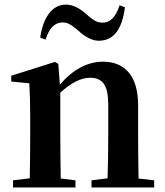

<svg xmlns="http://www.w3.org/2000/svg" viewBox="-20 -821 722 841"><path d="M503.9 -797.9 527.3 -789.1Q508.8 -642.6 413.1 -642.6Q376 -642.6 333 -677.7Q330.1 -680.7 322.8 -687Q315.4 -693.4 311.5 -696.3Q307.6 -699.2 301.3 -704.1Q294.9 -709 290 -711.9Q285.2 -714.8 278.8 -717.8Q272.5 -720.7 266.6 -721.7Q260.7 -722.7 253.9 -722.7Q203.1 -722.7 179.7 -647.5L156.2 -656.2Q166 -724.6 195.3 -762.7Q224.6 -800.8 269.5 -800.8Q307.6 -800.8 350.6 -765.6Q365.2 -752.9 369.6 -749Q374 -745.1 386.2 -736.3Q398.4 -727.5 408.7 -724.6Q418.9 -721.7 429.7 -721.7Q479.5 -721.7 503.9 -797.9ZM586.9 -39.1 655.3 -31.2V0H380.9V-31.2L451.2 -40Q454.1 -123 454.1 -235.4V-363.3Q454.1 -426.8 435.1 -453.6Q416 -480.5 375 -480.5Q315.4 -480.5 244.1 -415V-235.4Q244.1 -152.3 246.1 -39.1L310.5 -31.2V0H37.1V-31.2L110.4 -40Q112.3 -153.3 112.3 -235.4V-306.6Q112.3 -392.6 108.4 -456.1L29.3 -463.9V-489.3L220.7 -549.8L235.4 -541L242.2 -450.2Q329.1 -550.8 431.6 -550.8Q503.9 -550.8 544.4 -502.9Q585 -455.1 585 -357.4V-235.4Q585 -152.3 586.9 -39.1Z"/></svg>

Font: GenYoMin TW TTF Bold
Style: Regular
Weight: 700
Version: Version 1.300